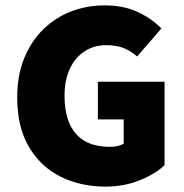

<svg xmlns="http://www.w3.org/2000/svg" viewBox="-20 -682 686 714"><path d="M372 12Q281 12 206.5 -24.5Q132 -61 88 -135Q44 -209 44 -320Q44 -402 70 -465.5Q96 -529 141 -573Q186 -617 244.5 -639.5Q303 -662 368 -662Q440 -662 493 -637Q546 -612 580 -576L490 -472Q466 -493 439.5 -503.5Q413 -514 374 -514Q330 -514 295 -491.5Q260 -469 240 -427Q220 -385 220 -326Q220 -265 238.5 -222.5Q257 -180 294.5 -158Q332 -136 390 -136Q404 -136 417.5 -139Q431 -142 440 -148V-238H344V-378H592V-68Q558 -35 499.5 -11.5Q441 12 372 12Z"/></svg>

Font: Source Sans 3 Black
Style: Regular
Weight: 900
Designer: Paul D. Hunt
Foundry: Adobe
Version: Version 3.046;hotconv 1.0.118;makeotfexe 2.5.65603